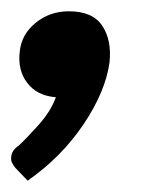

<svg xmlns="http://www.w3.org/2000/svg" viewBox="-27 -174 267 340"><path d="M22 146 0 123Q-4 118 -6 113.5Q-8 109 -7 103Q-6 92 6 84Q20 71 41.5 47Q63 23 72 -2Q71 -2 70.5 -2Q70 -2 70 -2Q38 -5 21 -27.5Q4 -50 8 -83Q11 -113 36 -133.5Q61 -154 95 -154Q137 -154 154 -128.5Q171 -103 167 -64Q160 -12 121 46Q82 104 22 146Z"/></svg>

Font: Aleo ExtraBold
Style: Italic
Weight: 800
Italic angle: -7°
Designer: Alessio Laiso
Foundry: Alessio Laiso
Version: Version 2.001;gftools[0.9.29]